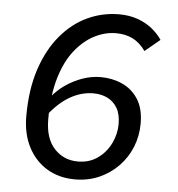

<svg xmlns="http://www.w3.org/2000/svg" viewBox="-49 -696 699 754"><g transform="rotate(5 300.0 -318.5)"><path d="M274 12Q211 12 163.5 -16.5Q116 -45 89 -97Q62 -149 62 -219Q62 -324 88.5 -404Q115 -484 161 -539Q207 -594 266 -621.5Q325 -649 391 -649Q431 -649 463.5 -637.5Q496 -626 520.5 -606.5Q545 -587 561 -563L502 -514Q479 -546 450.5 -560Q422 -574 385 -574Q342 -574 300 -552.5Q258 -531 223.5 -487.5Q189 -444 169 -376Q149 -308 149 -214Q149 -139 186 -99Q223 -59 279 -59Q324 -59 357 -82.5Q390 -106 408 -143Q426 -180 426 -219Q426 -258 411.5 -282.5Q397 -307 372.5 -319Q348 -331 317 -331Q271 -331 227 -306.5Q183 -282 143 -231L149 -301Q171 -329 202 -350.5Q233 -372 268.5 -384.5Q304 -397 340 -397Q386 -397 425 -379.5Q464 -362 488 -325Q512 -288 512 -229Q512 -180 494.5 -136.5Q477 -93 444.5 -59.5Q412 -26 368.5 -7Q325 12 274 12Z"/></g></svg>

Font: Source Code Pro ExtraLight Medium
Style: Italic
Weight: 500
Italic angle: -11°
Monospace: yes
Version: Version 1.016;hotconv 1.0.116;makeotfexe 2.5.65601